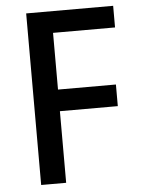

<svg xmlns="http://www.w3.org/2000/svg" viewBox="-52 -755 583 796"><g transform="rotate(-5 239.5 -357.0)"><path d="M191 0H87V-714H449V-624H191V-388H432V-298H191Z"/></g></svg>

Font: Noto Sans Kannada SemiCondensed Medium
Style: Regular
Weight: 500
Width: 4
Designer: Jelle Bosma - Monotype Design Team
Foundry: Monotype Imaging Inc.
Version: Version 2.005; ttfautohint (v1.8.4.7-5d5b)